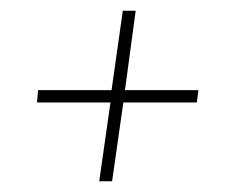

<svg xmlns="http://www.w3.org/2000/svg" viewBox="-20 -469 438 358"><path d="M165 -131 186 -278H49L51 -301H188L209 -449H233L213 -301H350L347 -278H210L189 -131Z"/></svg>

Font: Alumni Sans Thin Thin
Style: Italic
Weight: 250
Italic angle: -8°
Version: Version 1.016